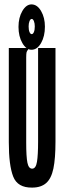

<svg xmlns="http://www.w3.org/2000/svg" viewBox="-20 -841 290 872"><path d="M126 11Q60 12 40 -39Q20 -90 20 -195V-623H108V-616Q102 -610 100.5 -603Q99 -596 99 -579V-194Q99 -129 104.5 -102Q110 -75 126 -75Q143 -75 148 -106.5Q153 -138 153 -197V-623H232V-198Q232 -121 222.5 -75.5Q213 -30 189.5 -9.5Q166 11 126 11ZM123 -615Q99 -615 81.5 -645.5Q64 -676 64 -719Q64 -761 81.5 -791Q99 -821 123 -821Q149 -821 166.5 -791Q184 -761 184 -720Q184 -676 166.5 -645.5Q149 -615 123 -615ZM124 -686Q130 -686 134 -695.5Q138 -705 138 -721Q138 -735 134 -745Q130 -755 124 -755Q118 -755 114 -745Q110 -735 110 -721Q110 -705 114 -695.5Q118 -686 124 -686Z"/></svg>

Font: Inconsolata UltraCondensed ExtraBold
Style: Regular
Weight: 800
Width: 1
Monospace: yes
Designer: Raph Levien, Cyreal, Brenton Simpson
Foundry: Raph Levien, Cyreal, Google
Version: Version 3.001; ttfautohint (v1.8.2.53-6de2)